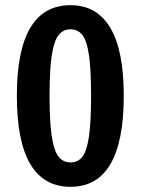

<svg xmlns="http://www.w3.org/2000/svg" viewBox="-20 -705 542 740"><path d="M457 -336Q457 15 252 15Q45 15 45 -336Q45 -685 252 -685Q353 -685 405 -598Q457 -511 457 -336ZM171 -336Q171 -235 179.5 -179.5Q188 -124 205.5 -101.5Q223 -79 252 -79Q281 -79 298 -101.5Q315 -124 323 -179.5Q331 -235 331 -336Q331 -437 323 -492Q315 -547 298 -569.5Q281 -592 252 -592Q223 -592 205.5 -569.5Q188 -547 179.5 -491.5Q171 -436 171 -336Z"/></svg>

Font: Fira Sans Compressed Medium
Style: Regular
Weight: 500
Width: 1
Designer: bBox Type GmbH & Carrois Corporate GbR & Edenspiekermann AG
Foundry: bBox Type GmbH & Carrois Corporate GbR & Edenspiekermann AG
Version: Version 4.301